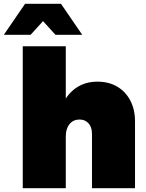

<svg xmlns="http://www.w3.org/2000/svg" viewBox="-59 -984 766 1004"><path d="M422 -284Q422 -319 404 -339Q386 -359 357 -359Q324 -359 304.5 -335Q285 -311 285 -271H235Q235 -358 261 -422.5Q287 -487 335.5 -522Q384 -557 451 -557Q509 -557 553 -531.5Q597 -506 622 -459Q647 -412 647 -349V0H422ZM60 -742H285V0H60ZM72 -964H260L371 -802H231L111 -934H221L101 -802H-39Z"/></svg>

Font: Alexandria Black
Style: Regular
Weight: 900
Designer: Mohamed Gaber
Foundry: Kief Type Foundry
Version: Version 5.100